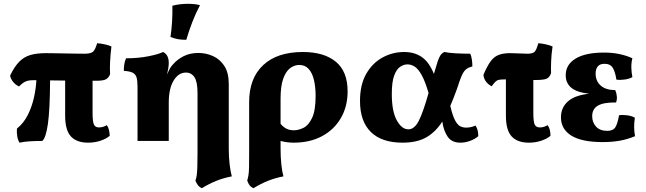

<svg xmlns="http://www.w3.org/2000/svg" viewBox="-20 -740 3393 1008"><path d="M83 9Q74 -3 70.5 -24.5Q67 -46 69 -65Q105 -94 126.5 -137.5Q148 -181 158.5 -229Q169 -277 171 -319Q162 -319 154 -319Q129 -319 113 -311.5Q97 -304 80 -286Q62 -294 49 -310Q36 -326 33 -343Q56 -391 81.5 -416.5Q107 -442 140.5 -451.5Q174 -461 222 -461Q235 -461 261 -460.5Q287 -460 318 -459.5Q349 -459 377.5 -458.5Q406 -458 423 -458Q457 -458 468.5 -468.5Q480 -479 490 -513Q509 -512 531 -507Q553 -502 565 -496Q560 -455 558 -417Q556 -379 558 -351Q552 -334 538.5 -325Q525 -316 486 -316Q476 -316 466 -316V-147Q466 -100 473.5 -85.5Q481 -71 499 -71Q521 -71 541 -83Q555 -63 556 -27Q539 -12 508.5 -1.5Q478 9 442 9Q383 9 352.5 -23.5Q322 -56 322 -133V-317Q301 -317 281.5 -317.5Q262 -318 243 -318Q242 -163 231.5 -89.5Q221 -16 202 0Q163 0 134 2Q105 4 83 9Z M1040 248Q1026 242 1018.5 231.5Q1011 221 1006 208Q1011 194 1013 179Q1015 164 1016 137.5Q1017 111 1017 63V-251Q1017 -310 1001 -334.5Q985 -359 956 -359Q917 -359 891.5 -317Q866 -275 866 -201V0H702V-284Q702 -314 697.5 -331.5Q693 -349 678 -357.5Q663 -366 630 -368Q630 -385 632.5 -402.5Q635 -420 642 -434Q705 -434 758.5 -444.5Q812 -455 836 -467Q866 -453 866 -409Q866 -384 856 -348Q862 -361 869.5 -376Q877 -391 890 -404Q912 -429 945 -445.5Q978 -462 1022 -462Q1062 -462 1098.5 -445.5Q1135 -429 1158 -393.5Q1181 -358 1181 -299V40Q1181 84 1185.5 122.5Q1190 161 1197 186Q1154 194 1115.5 209.5Q1077 225 1040 248ZM958 -531Q933 -531 913.5 -534.5Q894 -538 875 -546Q881 -584 883.5 -628.5Q886 -673 885 -710Q924 -720 967 -720Q1003 -720 1030 -713Q1006 -667 989 -622.5Q972 -578 958 -531Z M1570 -467Q1681 -467 1743 -416Q1805 -365 1805 -260Q1805 -181 1769.5 -120Q1734 -59 1670.5 -25Q1607 9 1522 9Q1487 9 1453 0V40Q1453 84 1457 122.5Q1461 161 1468 186Q1425 194 1386.5 209.5Q1348 225 1311 248Q1297 242 1289.5 231.5Q1282 221 1278 208Q1282 194 1284.5 179Q1287 164 1287.5 137.5Q1288 111 1288 63V-204Q1288 -329 1361.5 -398Q1435 -467 1570 -467ZM1453 -222V-90Q1467 -73 1483.5 -64.5Q1500 -56 1523 -56Q1547 -56 1573.5 -69Q1600 -82 1618.5 -121Q1637 -160 1637 -237Q1637 -282 1628.5 -319Q1620 -356 1601 -377.5Q1582 -399 1551 -399Q1526 -399 1503.5 -382.5Q1481 -366 1467 -327Q1453 -288 1453 -222Z M2093 9Q1984 9 1927 -47Q1870 -103 1870 -210Q1870 -295 1902.5 -352Q1935 -409 1988 -438Q2041 -467 2102 -467Q2156 -467 2194.5 -440.5Q2233 -414 2258 -352Q2270 -394 2277.5 -416.5Q2285 -439 2292.5 -450Q2300 -461 2313 -467Q2336 -462 2374.5 -460Q2413 -458 2449 -458Q2455 -444 2457.5 -426Q2460 -408 2460 -391Q2438 -386 2425.5 -375Q2413 -364 2403 -340.5Q2393 -317 2379 -273Q2370 -249 2361.5 -226.5Q2353 -204 2344 -184Q2356 -133 2369 -108.5Q2382 -84 2396.5 -77Q2411 -70 2426 -70Q2454 -70 2476 -81Q2491 -61 2491 -25Q2472 -9 2447 0Q2422 9 2397 9Q2352 9 2330.5 -22Q2309 -53 2302 -102Q2268 -48 2219 -19.5Q2170 9 2093 9ZM2037 -246Q2037 -156 2063 -108.5Q2089 -61 2124 -61Q2156 -61 2179 -106.5Q2202 -152 2230 -252Q2212 -313 2194 -345.5Q2176 -378 2157.5 -390Q2139 -402 2119 -402Q2100 -402 2081 -389.5Q2062 -377 2049.5 -343.5Q2037 -310 2037 -246Z M2756 9Q2697 9 2666.5 -23.5Q2636 -56 2636 -133V-323Q2632 -323 2628 -323Q2610 -323 2599.5 -321Q2589 -319 2581 -311Q2573 -303 2561 -287Q2522 -308 2518 -347Q2537 -392 2555 -417Q2573 -442 2597.5 -451.5Q2622 -461 2658 -461Q2680 -461 2706 -459.5Q2732 -458 2749 -458Q2777 -458 2787 -468.5Q2797 -479 2806 -513Q2825 -512 2846.5 -507Q2868 -502 2881 -496Q2875 -456 2873.5 -419.5Q2872 -383 2873 -356Q2865 -333 2849 -326.5Q2833 -320 2791 -320Q2786 -320 2780 -320V-147Q2780 -100 2787.5 -85.5Q2795 -71 2814 -71Q2836 -71 2855 -83Q2870 -63 2870 -27Q2853 -12 2822.5 -1.5Q2792 9 2756 9Z M3145 6Q3034 6 2979.5 -28Q2925 -62 2925 -124Q2925 -175 2961.5 -207.5Q2998 -240 3073 -248Q3008 -255 2979 -279.5Q2950 -304 2950 -345Q2950 -401 3002 -432.5Q3054 -464 3151 -464Q3235 -464 3300 -434Q3294 -410 3294.5 -385.5Q3295 -361 3300 -335Q3284 -326 3260 -322.5Q3236 -319 3216 -322Q3210 -363 3197 -384Q3184 -405 3154 -405Q3129 -405 3118 -391Q3107 -377 3107 -354Q3107 -314 3134 -290.5Q3161 -267 3210 -267Q3217 -251 3218.5 -233.5Q3220 -216 3214 -202Q3149 -203 3119 -185.5Q3089 -168 3089 -130Q3089 -97 3109.5 -75Q3130 -53 3168 -53Q3198 -53 3210 -71Q3222 -89 3230 -135Q3250 -138 3274 -134.5Q3298 -131 3313 -122Q3305 -70 3314 -25Q3273 -8 3232 -1Q3191 6 3145 6Z"/></svg>

Font: Vollkorn ExtraBold
Style: Regular
Weight: 800
Designer: Friedrich Althausen
Foundry: Friedrich Althausen
Version: Version 5.000; ttfautohint (v1.8.3)